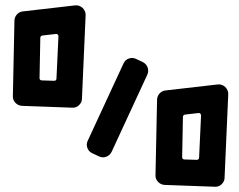

<svg xmlns="http://www.w3.org/2000/svg" viewBox="-20 -710 909 731"><path d="M292 -334Q292 -326.5 288.8 -320.2Q285.5 -314 280.5 -309.2Q275.5 -304.5 269 -302Q262.5 -299.5 255 -300L63.5 -307Q49 -308 38.8 -318.5Q28.5 -329 29 -343.9L35 -631.6Q35.5 -645.1 44.5 -655.1Q53.5 -665.1 67 -666.6L266 -689.5Q274 -690.5 281.5 -687.8Q289 -685 294.5 -679.8Q300 -674.5 303.2 -667.3Q306.5 -660.1 306 -652.1ZM141 -574.7Q138 -574.2 135.8 -571.9Q133.5 -569.7 133.5 -566.7L130.5 -412.9Q130.5 -404.9 138.5 -403.9L186.5 -402.4Q190 -402.4 192.5 -404.6Q195 -406.9 195 -410.9L202.5 -571.7Q202.5 -575.7 199.8 -578.4Q197 -581.2 193 -580.7ZM405 -132Q398.5 -118.5 384.8 -113.3Q371 -108 357 -114.5L331.5 -126.5Q318 -132.5 312.8 -146.5Q307.5 -160.6 314 -174.1L450 -467.9Q456 -482 470 -487Q484 -492 497.5 -486L523 -473.9Q536.5 -467.4 541.8 -453.7Q547 -439.9 541 -425.9ZM835 -33Q835 -25.5 831.8 -19.2Q828.5 -13 823.5 -8.2Q818.5 -3.5 812 -1Q805.5 1.5 798 1L606.5 -6Q592 -7 581.8 -17.5Q571.5 -28 572 -42.9L578 -330.6Q578.5 -344.1 587.5 -354.1Q596.5 -364.1 610 -365.6L809 -388.5Q817 -389.5 824.5 -386.8Q832 -384 837.5 -378.8Q843 -373.5 846.2 -366.3Q849.5 -359.1 849 -351.1ZM684 -273.7Q681 -273.2 678.8 -270.9Q676.5 -268.7 676.5 -265.7L673.5 -111.9Q673.5 -103.9 681.5 -102.9L729.5 -101.4Q733 -101.4 735.5 -103.6Q738 -105.9 738 -109.9L745.5 -270.7Q745.5 -274.7 742.8 -277.4Q740 -280.2 736 -279.7Z"/></svg>

Font: d puntillas B to tiptoe
Style: Regular
Weight: 400
Designer: deFharo
Foundry: deFharo.com
Version: Version 1.001 2012